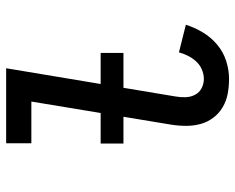

<svg xmlns="http://www.w3.org/2000/svg" viewBox="-92 -684 783 640"><g transform="rotate(-90 300.0 -363.5)"><path d="M358 8Q332 8 308 3.5Q284 -1 263.5 -13Q243 -25 228.5 -44Q214 -63 207.5 -86Q201 -109 201 -134.5Q201 -160 205 -185L282 -651H143V-735H393L299 -171Q296 -154 296.5 -137Q297 -120 304.5 -105.5Q312 -91 326.5 -83.5Q341 -76 358 -76Q373 -76 388.5 -82.5Q404 -89 415.5 -101.5Q427 -114 434.5 -129Q442 -144 446 -159L538 -136Q529 -107 512.5 -79.5Q496 -52 471.5 -31.5Q447 -11 417 -1.5Q387 8 358 8ZM142 -344V-420H444V-344Z"/></g></svg>

Font: Iosevka Curly Slab MdEx
Style: Italic
Weight: 500
Width: 7
Italic angle: -9°
Monospace: yes
Designer: Belleve Invis
Foundry: Belleve Invis
Version: Version 11.0.0; ttfautohint (v1.8.3)